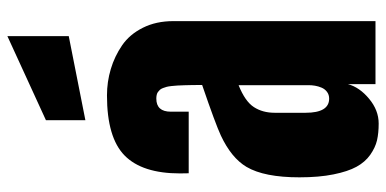

<svg xmlns="http://www.w3.org/2000/svg" viewBox="-288 -768 1065 530"><g transform="rotate(-90 245.0 -503.5)"><path d="M177.7 -800.8V-909.7L409.7 -1016.1V-846.7ZM20 -210Q20 -307.1 48.8 -356Q73.7 -397.9 135.3 -426.8Q166.5 -441.4 274.9 -478.5Q274.9 -479 274.9 -480Q274.9 -495.6 274.7 -505.4Q274.4 -515.1 274.2 -527.3Q273.9 -539.6 273.4 -546.9Q272.9 -554.2 272 -563Q271 -571.8 269.8 -576.4Q268.6 -581.1 266.4 -586.7Q264.2 -592.3 261.5 -595.2Q258.8 -598.1 255.4 -600.6Q252 -603 247.3 -604Q242.7 -605 237.3 -605Q201.2 -605 201.2 -564.9V-515.6H31.2Q30.8 -523.9 30.8 -539.6Q30.8 -644 80.3 -692.6Q129.9 -741.2 246.1 -741.2Q283.7 -741.2 318.8 -730.7Q354 -720.2 384.3 -699.5Q414.6 -678.7 432.9 -642.1Q451.2 -605.5 451.2 -558.1V0H277.3V-76.2Q268.6 -43.9 236.8 -17.6Q205.1 8.8 168.5 8.8Q142.1 8.8 122.1 4.2Q102.1 -0.5 82 -14.6Q62 -28.8 49.1 -52.5Q36.1 -76.2 28.1 -116Q20 -155.8 20 -210ZM198.2 -278.3Q198.2 -278.3 198.2 -192.9Q198.2 -127.9 237.3 -127.9Q248 -127.9 255.9 -133.8Q263.7 -139.6 267.6 -148.9Q271.5 -158.2 272.9 -167Q274.4 -175.8 274.4 -185.1V-377.9Q229.5 -359.9 213.9 -335.7Q198.2 -311.5 198.2 -278.3Z"/></g></svg>

Font: Anton
Style: Regular
Weight: 400
Foundry: vernon adams
Version: Version 1.000